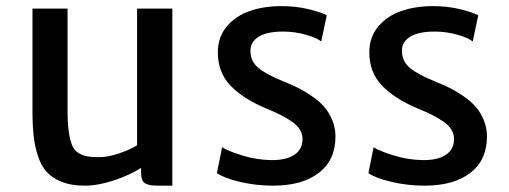

<svg xmlns="http://www.w3.org/2000/svg" viewBox="-20 -584 1622 612"><path d="M250 7.8Q208 7.8 178 -3.9Q147.9 -15.6 129.9 -34.9Q111.8 -54.2 101.3 -85.9Q90.8 -117.7 87.2 -151.4Q83.5 -185.1 83.5 -231.4V-556.6H195.3V-231Q195.3 -190.9 199.2 -164.3Q203.1 -137.7 209.7 -121.3Q216.3 -105 229.7 -96.7Q243.2 -88.4 257.6 -85.7Q272 -83 295.9 -83Q324.7 -83 360.8 -95.5Q397 -107.9 417 -121.1V-556.6H529.3V7.8H482.4Q454.1 7.8 441.9 0Q429.7 -7.8 429.7 -34.7V-48.8Q392.6 -25.4 342.5 -8.8Q292.5 7.8 250 7.8Z M671.4 -32.2 688 -114.7Q704.1 -103.5 751 -88.9Q797.9 -74.2 844.7 -73.7Q893.1 -73.2 918.7 -90.8Q944.3 -108.4 944.3 -140.6Q944.3 -156.7 936 -170.7Q927.7 -184.6 910.2 -196.5Q892.6 -208.5 874.8 -217.5Q856.9 -226.6 829.6 -237.8Q754.9 -269 714.4 -311.5Q673.8 -354 674.3 -418.9Q674.8 -466.3 702.9 -499.8Q731 -533.2 775.9 -548.8Q820.8 -564.5 877.4 -564.5Q923.3 -564.5 963.6 -554.7Q1003.9 -544.9 1021.5 -535.2L1003.9 -451.7Q990.2 -463.4 954.8 -473.4Q919.4 -483.4 882.3 -483.4Q832.5 -483.4 805.9 -467.8Q779.3 -452.1 778.3 -424.8Q777.3 -389.6 803.2 -367.9Q829.1 -346.2 886.7 -323.2Q912.1 -313 932.9 -302.5Q953.6 -292 976.3 -276.1Q999 -260.3 1014.2 -242.7Q1029.3 -225.1 1039.3 -200.7Q1049.3 -176.3 1049.3 -148.9Q1049.3 -73.7 996.3 -33Q943.4 7.8 850.6 7.8Q795.4 7.8 744.4 -4.4Q693.4 -16.6 671.4 -32.2Z M1154.3 -32.2 1170.9 -114.7Q1187 -103.5 1233.9 -88.9Q1280.8 -74.2 1327.6 -73.7Q1376 -73.2 1401.6 -90.8Q1427.2 -108.4 1427.2 -140.6Q1427.2 -156.7 1418.9 -170.7Q1410.6 -184.6 1393.1 -196.5Q1375.5 -208.5 1357.7 -217.5Q1339.8 -226.6 1312.5 -237.8Q1237.8 -269 1197.3 -311.5Q1156.7 -354 1157.2 -418.9Q1157.7 -466.3 1185.8 -499.8Q1213.9 -533.2 1258.8 -548.8Q1303.7 -564.5 1360.4 -564.5Q1406.2 -564.5 1446.5 -554.7Q1486.8 -544.9 1504.4 -535.2L1486.8 -451.7Q1473.1 -463.4 1437.7 -473.4Q1402.3 -483.4 1365.2 -483.4Q1315.4 -483.4 1288.8 -467.8Q1262.2 -452.1 1261.2 -424.8Q1260.3 -389.6 1286.1 -367.9Q1312 -346.2 1369.6 -323.2Q1395 -313 1415.8 -302.5Q1436.5 -292 1459.2 -276.1Q1481.9 -260.3 1497.1 -242.7Q1512.2 -225.1 1522.2 -200.7Q1532.2 -176.3 1532.2 -148.9Q1532.2 -73.7 1479.2 -33Q1426.3 7.8 1333.5 7.8Q1278.3 7.8 1227.3 -4.4Q1176.3 -16.6 1154.3 -32.2Z"/></svg>

Font: HaufeMerriweatherSans
Style: Regular
Weight: 400
Designer: Eben Sorkin ( eben@eyebytes.com )
Foundry: Eben Sorkin
Version: Version 1.56